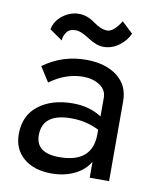

<svg xmlns="http://www.w3.org/2000/svg" viewBox="-77 -710 639 781"><g transform="rotate(10 242.5 -320.0)"><path d="M83 -567Q90 -603 121 -626Q152 -649 187 -649Q221 -649 253 -625.5Q285 -602 311 -602Q337 -602 367 -650L413 -607Q400 -577 371 -555.5Q342 -534 307 -534Q278 -534 242.5 -557.5Q207 -581 186 -581Q159 -581 147.5 -564Q136 -547 136 -530ZM111 -352 72 -413Q150 -470 248 -470Q328 -470 376.5 -433Q425 -396 425 -330V0H345V-66Q324 -30 282.5 -10Q241 10 188 10Q116 10 73 -26.5Q30 -63 30 -125Q30 -202 84.5 -244Q139 -286 226 -286Q295 -286 345 -253V-330Q345 -363 316.5 -381.5Q288 -400 248 -400Q177 -400 111 -352ZM111 -135Q111 -61 208 -61Q345 -61 345 -180V-198Q293 -225 230 -225Q111 -225 111 -135Z"/></g></svg>

Font: renner_400book
Style: Book
Weight: 400
Version: Version 003.000 ; ttfautohint (v0.97) -l 8 -r 50 -G 200 -x 1